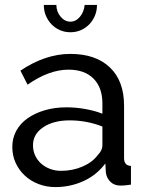

<svg xmlns="http://www.w3.org/2000/svg" viewBox="-20 -750 594 780"><path d="M205 10Q168 10 136 -2.5Q104 -15 80.5 -37Q57 -59 43.5 -88.5Q30 -118 30 -153Q30 -189 46 -218.5Q62 -248 91.5 -269Q121 -290 161.5 -302Q202 -314 250 -314Q288 -314 327 -307Q366 -300 396 -288V-330Q396 -394 360 -430.5Q324 -467 258 -467Q179 -467 92 -406L63 -463Q164 -531 266 -531Q369 -531 426.5 -476Q484 -421 484 -321V-108Q484 -77 512 -76V0Q498 2 489 3Q480 4 470 4Q444 4 428.5 -11.5Q413 -27 410 -49L408 -86Q373 -39 319.5 -14.5Q266 10 205 10ZM228 -56Q275 -56 315.5 -73.5Q356 -91 377 -120Q396 -139 396 -159V-236Q332 -261 263 -261Q197 -261 155.5 -233Q114 -205 114 -160Q114 -138 122.5 -119Q131 -100 146.5 -86Q162 -72 183 -64Q204 -56 228 -56ZM266 -662Q288 -662 304.5 -681.5Q321 -701 324 -730H374Q374 -706 365.5 -686Q357 -666 342.5 -651Q328 -636 308.5 -627.5Q289 -619 266 -619Q243 -619 223.5 -627.5Q204 -636 189.5 -651Q175 -666 166.5 -686Q158 -706 158 -730H209Q209 -703 226 -682.5Q243 -662 266 -662Z"/></svg>

Font: Raleway Medium Alt1
Style: Regular
Weight: 500
Designer: Matt McInerney, Pablo Impallari, Rodrigo Fuenzalida
Foundry: Matt McInerney, Pablo Impallari, Rodrigo Fuenzalida
Version: Version 3.000g; ttfautohint (v1.5) -l 8 -r 28 -G 28 -x 14 -D